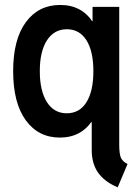

<svg xmlns="http://www.w3.org/2000/svg" viewBox="-20 -559 570 791"><path d="M464.8 212.9Q410.2 189.5 384 152.1Q357.9 114.7 357.9 59.1V-55.7H340.3L364.7 -104.5V-404.8L346.2 -472.2H361.3V-530.8H471.2V36.6Q471.2 74.7 478 90.6Q484.9 106.4 505.4 116.7ZM226.6 7.8Q138.2 7.8 86.2 -63.5Q34.2 -134.8 34.2 -266.1Q34.2 -396.5 86.4 -467.5Q138.7 -538.6 228 -538.6Q317.4 -538.6 363.3 -466.3Q409.2 -394 409.2 -267.1Q409.2 -139.2 362.5 -65.7Q315.9 7.8 226.6 7.8ZM254.9 -92.3Q307.6 -92.3 336.2 -137.9Q364.7 -183.6 364.7 -266.1Q364.7 -347.7 336.2 -393.1Q307.6 -438.5 255.4 -438.5Q203.1 -438.5 173.6 -393.1Q144 -347.7 144 -266.1Q144 -184.6 173.3 -138.4Q202.6 -92.3 254.9 -92.3Z"/></svg>

Font: Reddit Sans Condensed SemiBold
Style: Regular
Weight: 600
Designer: Stephen Hutchings
Foundry: Reddit
Version: Version 1.014